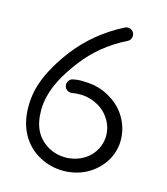

<svg xmlns="http://www.w3.org/2000/svg" viewBox="-104 -732 734 843"><g transform="rotate(15 263.5 -310.5)"><path d="M242 -373 250 -372Q264 -372 271 -371Q323 -367 368 -340Q417 -312 445 -263Q471 -217 471 -165Q471 -151 470 -144Q462 -79 415 -32Q362 21 284 29Q276 30 260 30Q204 30 155 4Q98 -26 68 -83Q41 -135 41 -203Q41 -244 50 -282Q72 -372 152 -477Q235 -584 361 -648Q372 -653 384 -649Q396 -645 401 -634Q406 -623 402 -611Q398 -599 387 -594Q272 -537 198 -439Q125 -343 107 -266Q99 -234 99 -202Q99 -148 118 -110Q139 -70 179 -48Q214 -29 255 -29Q267 -29 272 -30Q328 -36 366 -74Q398 -108 403 -152Q404 -157 404 -167Q404 -204 386 -235Q365 -271 330 -291Q297 -310 258 -313H243Q226 -313 211 -310Q199 -308 188.5 -315Q178 -322 176 -334Q174 -346 181 -356.5Q188 -367 200 -369Q219 -373 242 -373Z"/></g></svg>

Font: Beon
Style: Medium
Weight: 500
Designer: BSozoo
Foundry: BSozoo
Version: Version 001.000